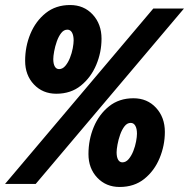

<svg xmlns="http://www.w3.org/2000/svg" viewBox="-37 -732 752 764"><path d="M-17 0 573 -698H695L105 0ZM439 12Q385 12 350 -25Q315 -62 315 -119Q315 -176 336 -226.5Q357 -277 397 -309Q437 -341 494 -341Q549 -341 584 -303Q619 -265 619 -207Q619 -153 598 -102.5Q577 -52 537 -20Q497 12 439 12ZM450 -86Q464 -86 475 -99Q486 -112 493.5 -131Q501 -150 504.5 -169Q508 -188 508 -200Q508 -220 501.5 -231.5Q495 -243 483 -243Q469 -243 458.5 -229.5Q448 -216 441 -196Q434 -176 430.5 -156.5Q427 -137 427 -126Q427 -107 433 -96.5Q439 -86 450 -86ZM187 -359Q133 -359 98 -396Q63 -433 63 -490Q63 -547 84 -597.5Q105 -648 145 -680Q185 -712 242 -712Q297 -712 332 -674Q367 -636 367 -578Q367 -524 346 -474Q325 -424 285 -391.5Q245 -359 187 -359ZM198 -457Q212 -457 223 -470Q234 -483 241.5 -502Q249 -521 252.5 -540Q256 -559 256 -571Q256 -591 249.5 -602.5Q243 -614 231 -614Q217 -614 206.5 -600.5Q196 -587 189 -567Q182 -547 178.5 -527.5Q175 -508 175 -497Q175 -478 181 -467.5Q187 -457 198 -457Z"/></svg>

Font: Azeret Mono Thin
Style: Bold Italic
Weight: 700
Italic angle: -12°
Version: Version 1.002